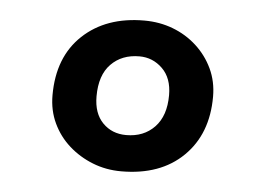

<svg xmlns="http://www.w3.org/2000/svg" viewBox="-35 -749 577 415"><g transform="rotate(5 253.5 -541.5)"><path d="M245 -456Q283 -456 306.5 -480.5Q330 -505 330 -550Q330 -587 309 -607.5Q288 -628 259 -628Q221 -628 197.5 -604Q174 -580 174 -534Q174 -497 194 -476.5Q214 -456 245 -456ZM241 -377Q208 -377 179 -388.5Q150 -400 127.5 -420Q105 -440 92 -467.5Q79 -495 79 -528Q79 -611 129.5 -658.5Q180 -706 263 -706Q296 -706 325 -695Q354 -684 376.5 -663.5Q399 -643 412 -615.5Q425 -588 425 -555Q425 -474 375.5 -425.5Q326 -377 241 -377Z"/></g></svg>

Font: Xgbmvzvtohvqztyvzapvmeyoton
Style: Regular
Weight: 500
Italic angle: -8°
Designer: Carrois Corporate & Edenspiekermann
Foundry: Carrois Corporate GbR & Edenspiekermann AG
Version: Version 2.001